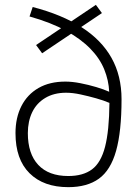

<svg xmlns="http://www.w3.org/2000/svg" viewBox="-20 -764 579 793"><path d="M262 9Q160 9 102 -48.5Q44 -106 44 -214Q44 -278 68.5 -326Q93 -374 139 -400.5Q185 -427 250 -427Q278 -427 311.5 -420.5Q345 -414 377 -404.5Q409 -395 431 -385Q429 -432 410.5 -477.5Q392 -523 353 -563Q314 -603 252.5 -637Q191 -671 102 -696L115 -735Q235 -704 317 -651.5Q399 -599 440.5 -525Q482 -451 482 -354Q482 -221 459.5 -141Q437 -61 388.5 -26Q340 9 262 9ZM262 -37Q323 -37 360 -64.5Q397 -92 414 -158Q431 -224 432 -339Q409 -349 377 -358Q345 -367 312.5 -374Q280 -381 253 -381Q203 -381 167 -359.5Q131 -338 113 -300.5Q95 -263 95 -214Q95 -129 138 -83Q181 -37 262 -37ZM154 -544 129 -578 376 -744 401 -710Z"/></svg>

Font: Cairo Play Light
Style: Regular
Weight: 300
Version: Version 3.119